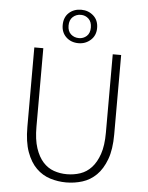

<svg xmlns="http://www.w3.org/2000/svg" viewBox="-59 -919 752 978"><g transform="rotate(5 317.0 -429.5)"><path d="M316 12Q274 12 234 -0.5Q194 -13 163 -43.5Q132 -74 113.5 -125Q95 -176 95 -253V-659H141V-258Q141 -192 155.5 -148.5Q170 -105 194 -78.5Q218 -52 249.5 -41Q281 -30 316 -30Q352 -30 384.5 -41Q417 -52 441.5 -78.5Q466 -105 481 -148.5Q496 -192 496 -258V-659H539V-253Q539 -176 520 -125Q501 -74 470 -43.5Q439 -13 399 -0.5Q359 12 316 12ZM317 -700Q279 -700 254 -723.5Q229 -747 229 -785Q229 -825 254 -848Q279 -871 317 -871Q353 -871 379 -848Q405 -825 405 -785Q405 -747 379 -723.5Q353 -700 317 -700ZM317 -726Q340 -726 356.5 -741Q373 -756 373 -785Q373 -814 356.5 -829.5Q340 -845 317 -845Q293 -845 276 -829.5Q259 -814 259 -785Q259 -756 276 -741Q293 -726 317 -726Z"/></g></svg>

Font: hySource Sans Pro Light
Style: Regular
Weight: 300
Designer: Paul D. Hunt
Foundry: Adobe Systems Incorporated
Version: Version 2.021;PS 2.000;hotconv 1.0.86;makeotf.lib2.5.63406